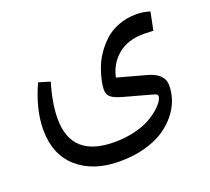

<svg xmlns="http://www.w3.org/2000/svg" viewBox="-104 -478 928 847"><g transform="rotate(-20 360.0 -54.5)"><path d="M613.3 -253.9Q539.1 -253.9 492.4 -215.8Q445.8 -177.7 432.1 -114.7L567.4 -77.6Q641.6 -57.1 641.6 -2.4Q641.6 32.7 629.4 66.9Q617.2 101.1 591.3 132.3Q565.4 163.6 528.6 187.3Q491.7 210.9 438.7 224.9Q385.7 238.8 323.7 238.8Q199.7 238.8 126 174.1Q52.2 109.4 52.2 -7.3Q52.2 -102.5 102.5 -212.4L156.2 -196.3Q128.4 -104.5 128.4 -30.8Q128.4 150.9 330.1 150.9Q379.9 150.9 423.6 140.4Q467.3 129.9 495.4 114.5Q523.4 99.1 543.7 81.3Q564 63.5 572.8 49.3Q581.5 35.2 581.5 26.9Q581.5 17.1 564.9 12.7L438.5 -22Q398.9 -32.2 381.3 -44.9Q363.8 -57.6 363.8 -81.5Q363.8 -99.1 368.9 -123.5Q374 -147.9 385 -178.5Q396 -209 415.8 -238.3Q435.5 -267.6 461.7 -292Q487.8 -316.4 526.9 -331.5Q565.9 -346.7 611.8 -346.7Q642.1 -346.7 675.3 -336.9L658.2 -252.4Q630.4 -253.9 613.3 -253.9Z"/></g></svg>

Font: Sahel FD
Style: FD
Weight: 400
Foundry: Saber Rastikerdar (saber.rastikerdar@gmail.com)
Version: Version 3.3.1